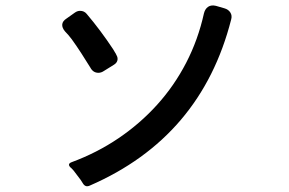

<svg xmlns="http://www.w3.org/2000/svg" viewBox="-20 -700 1040 691"><path d="M279 -39 270 -53 245 -86Q242 -89 239 -92.5Q236 -96 233 -98Q222 -110 237 -116Q329 -150 406.5 -202.5Q484 -255 545.5 -323Q607 -391 650 -474Q693 -557 714 -652Q718 -668 729 -675.5Q740 -683 757 -679L788 -670Q802 -666 809 -655Q816 -644 812 -630Q704 -206 303 -32Q288 -25 279 -39ZM305 -457Q289 -483 272.5 -508.5Q256 -534 238 -559Q232 -567 226 -574Q220 -581 214 -587Q203 -600 204 -612Q205 -624 219 -633L250 -655Q259 -661 268 -661Q283 -661 292 -650Q342 -591 387 -523Q390 -517 393.5 -512Q397 -507 399 -502Q405 -492 402.5 -482.5Q400 -473 390 -467L353 -444Q344 -438 334 -438Q315 -438 305 -457Z"/></svg>

Font: Higure Gothic Medium
Style: Regular
Weight: 500
Designer: Yoshimichi Ohira
Foundry: Positype
Version: Version 1.000